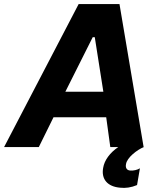

<svg xmlns="http://www.w3.org/2000/svg" viewBox="-70 -720 764 940"><path d="M-50 0H120L192 -146H450L470 0H509C469 27 441 64 435 102C425 157 456 194 519 199C544 202 573 198 601 186L615 104C602 112 584 116 568 115C551 114 543 102 547 83C552 51 602 13 634 0L633 -1L515 -700H315ZM250 -271 384 -538H394L436 -271Z"/></svg>

Font: Fixel Display 20240404
Style: Bold Italic
Weight: 700
Italic angle: -10°
Designer: AlfaBravo + MacPaw
Foundry: Kyrylo Tkachov, Marchela Mozhyna, Serhii Makarenko, Maria Weinstein, Zakhar Kryvoshyya
Version: Version 1.211;Glyphs 3.2 (3225)